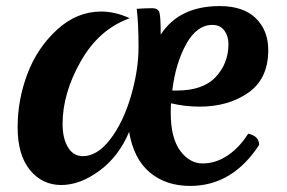

<svg xmlns="http://www.w3.org/2000/svg" viewBox="-20 -597 946 632"><path d="M405 -163Q372 -83 308 -35.5Q244 12 181.5 12Q119 12 78.5 -37.5Q38 -87 38 -178Q38 -269 70.5 -354.5Q103 -440 168 -499.5Q233 -559 313 -559Q359 -559 407 -537Q306 -501 246 -395.5Q186 -290 186 -189Q186 -142 203.5 -112.5Q221 -83 253 -83Q300 -83 342.5 -138Q385 -193 410.5 -279Q436 -365 436 -442.5Q436 -520 430 -568Q460 -570 480.5 -570Q501 -570 505 -555Q509 -540 509 -483Q570 -577 703 -577Q781 -577 822 -537Q863 -497 863 -432Q863 -338 797.5 -292Q732 -246 637 -246Q589 -246 543 -257Q542 -247 542 -226Q542 -143 573 -101Q604 -59 647 -59Q690 -59 729 -85Q768 -111 797 -157Q833 -149 833 -120Q745 15 606 15Q526 15 473 -29.5Q420 -74 405 -163ZM679 -515Q628 -515 593 -452Q558 -389 547 -299H562Q649 -299 690.5 -344Q732 -389 732 -452Q732 -478 718.5 -496.5Q705 -515 679 -515Z"/></svg>

Font: Merienda One
Style: Regular
Weight: 400
Designer: Eduardo Rodriguez Tunni
Foundry: Eduardo Rodriguez Tunni
Version: Version 1.001